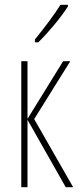

<svg xmlns="http://www.w3.org/2000/svg" viewBox="-20 -783 336 803"><path d="M274 -527 123 -285 286 0H255L95 -282V0H69V-527H95V-286L244 -527ZM264 -756Q241 -720 205.5 -677.5Q170 -635 140 -606H126V-618Q195 -703 233 -763H264Z"/></svg>

Font: Noto Sans Display Thin Cond
Style: Regular
Weight: 250
Width: 3
Designer: Monotype Design team
Foundry: Monotype Imaging Inc.
Version: Version 1.000